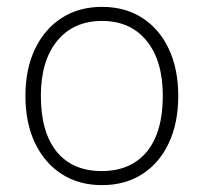

<svg xmlns="http://www.w3.org/2000/svg" viewBox="-20 -532 593 559"><path d="M277 7Q210 7 160 -25Q110 -57 82 -115.5Q54 -174 54 -253Q54 -331 82 -389.5Q110 -448 160 -480Q210 -512 277 -512Q344 -512 394 -480Q444 -448 471.5 -389.5Q499 -331 499 -253Q499 -174 471.5 -115.5Q444 -57 394 -25Q344 7 277 7ZM276 -34Q361 -34 407.5 -90.5Q454 -147 454 -253Q454 -355 407 -413Q360 -471 277 -471Q194 -471 146.5 -413Q99 -355 99 -253Q99 -147 145 -90.5Q191 -34 276 -34Z"/></svg>

Font: Muli ExtraLight
Style: Regular
Weight: 250
Designer: Vernon Adams
Foundry: Vernon Adams
Version: Version 2.100; ttfautohint (v1.8.1.43-b0c9)